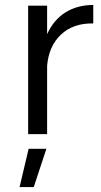

<svg xmlns="http://www.w3.org/2000/svg" viewBox="-20 -549 412 786"><path d="M172.9 -409.2Q199.2 -467.3 247.3 -497.8Q295.4 -528.3 361.8 -528.8V-453.1Q279.8 -454.6 229.7 -407.5Q179.7 -360.4 172.9 -279.8V0H95.2V-525.9H172.9ZM60.1 216.8 97.2 60.1H169.9L118.2 216.8Z"/></svg>

Font: Montserrat-Arabic Light
Style: Regular
Weight: 300
Designer: Mohamed Gaber
Foundry: Kief Type Foundry
Version: Version 5.008;PS 005.008;hotconv 1.0.88;makeotf.lib2.5.64775